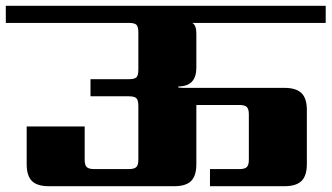

<svg xmlns="http://www.w3.org/2000/svg" viewBox="-40 -642 1143 662"><path d="M1083 -622V-563H623Q637 -555 637 -527V-409Q637 -344 575 -344V-340Q584 -340 588 -339H941Q981 -339 999.5 -321Q1018 -303 1018 -263V-76Q1018 -36 999.5 -18Q981 0 941 0H684V-59H785Q804 -59 811 -66Q818 -73 818 -91V-248Q818 -266 811 -273Q804 -280 785 -280H637V-76Q637 -36 619 -18Q601 0 561 0H128Q88 0 70 -18Q52 -36 52 -76V-206H252V-91Q252 -73 259 -66Q266 -59 285 -59H404Q423 -59 430 -66Q437 -73 437 -91V-277Q437 -296 430.5 -303Q424 -310 404 -310H272V-369H404Q424 -369 430.5 -375.5Q437 -382 437 -402V-530Q437 -550 430.5 -556.5Q424 -563 404 -563H-20V-622Z"/></svg>

Font: Sarpanch ExtraBold
Style: Regular
Weight: 800
Designer: Manushi Parikh (Devanagari and Latin), Jyotish Sonowal (Devanagari)
Foundry: Indian Type Foundry
Version: Version 2.004;PS 1.0;hotconv 1.0.78;makeotf.lib2.5.61930; tt